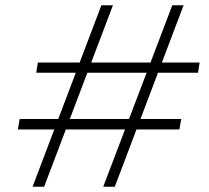

<svg xmlns="http://www.w3.org/2000/svg" viewBox="-20 -711 797 731"><path d="M373 0 636 -691H679L417 0ZM104 0 366 -691H410L148 0ZM48 -218 55 -258H670L663 -218ZM118 -434 124 -473H740L734 -434Z"/></svg>

Font: DM Sans 12pt ExtraLight
Style: Italic
Weight: 250
Italic angle: -10°
Version: Version 4.004;gftools[0.9.30]